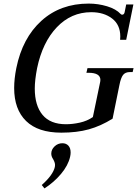

<svg xmlns="http://www.w3.org/2000/svg" viewBox="-20 -730 765 1071"><path d="M59 -239Q59 -290 71 -350Q105 -518 211 -614Q317 -710 475 -710Q527 -710 577 -695Q627 -680 653 -652Q657 -648 661 -648Q672 -648 675 -661L684 -705H724L684 -508H650Q651 -514 651 -526Q651 -592 605 -627Q559 -662 489 -662Q377 -662 297 -578Q217 -494 187 -350Q174 -283 174 -236Q174 -141 217.5 -89Q261 -37 348 -37Q385 -37 425.5 -46Q466 -55 498 -77L539 -274Q540 -278 540 -284Q540 -324 474 -324H462L468 -350H725L720 -328H705Q679 -328 666.5 -312Q654 -296 646 -255L608 -68Q542 -27 475.5 -8.5Q409 10 322 10Q192 10 125.5 -55Q59 -120 59 -239ZM213 302Q276 246 286 201Q287 197 287 190Q287 177 277 159Q266 143 266 127Q266 104 284.5 86.5Q303 69 328 69Q349 69 361.5 82.5Q374 96 374 121Q374 132 371 145Q360 193 320.5 240Q281 287 228 321Z"/></svg>

Font: Taviraj Medium
Style: Italic
Weight: 500
Italic angle: -12°
Designer: Katatrad Team
Foundry: CadsonDemak
Version: Version 1.001